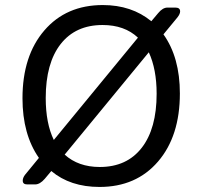

<svg xmlns="http://www.w3.org/2000/svg" viewBox="-20 -730 802 760"><path d="M683 -662 627 -594Q692 -503 692 -360Q692 -191 605.5 -90.5Q519 10 374 10Q258 10 183 -53L157 -22Q138 0 119 0H88Q70 0 70 -15Q70 -26 79 -38L134 -105Q69 -198 69 -341Q69 -509 155.5 -609.5Q242 -710 387 -710Q501 -710 579 -646L606 -678Q624 -700 643 -700H674Q693 -700 693 -685Q693 -675 683 -662ZM161 -342Q161 -242 193 -176L526 -581Q473 -631 386 -631Q279 -631 220 -555.5Q161 -480 161 -342ZM600 -359Q600 -456 569 -523L236 -118Q290 -69 375 -69Q482 -69 541 -145Q600 -221 600 -359Z"/></svg>

Font: Solway
Style: Regular
Weight: 400
Designer: Mariya V. Pigoulevskaya
Foundry: The Northern Block Ltd.
Version: Version 1.000;hotconv 1.0.109;makeotfexe 2.5.65596